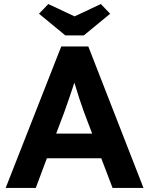

<svg xmlns="http://www.w3.org/2000/svg" viewBox="-20 -930 738 950"><path d="M8 0 283 -700H417L690 0H537L481 -147H212L157 0ZM298 -375 258 -269H436L395 -377Q386 -401 372.5 -442.5Q359 -484 348 -521Q336 -484 323 -446Q310 -408 298 -375ZM303 -755 173 -862 219 -910 349 -849 479 -910 525 -862 395 -755Z"/></svg>

Font: Readex Pro SemiBold
Style: Regular
Weight: 600
Designer: Bonnie Shaver-Troup, Thomas Jockin
Foundry: Lexend
Version: Version 1.204; ttfautohint (v1.8.4.7-5d5b)